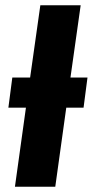

<svg xmlns="http://www.w3.org/2000/svg" viewBox="-20 -713 354 733"><path d="M314 -417 299 -302H233L191 0H37L79 -302H12L27 -417H95L134 -693H288L249 -417Z"/></svg>

Font: Fira Sans Condensed
Style: Bold Italic
Weight: 700
Width: 3
Italic angle: -8°
Designer: Carrois Corporate & Edenspiekermann AG
Foundry: Carrois Corporate GbR & Edenspiekermann AG
Version: Version 4.203